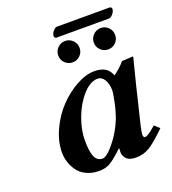

<svg xmlns="http://www.w3.org/2000/svg" viewBox="-131 -802 819 912"><g transform="rotate(-20 278.5 -346.5)"><path d="M373 -194.8Q386.2 -230.5 395 -272.9Q403.8 -315.4 403.8 -331.1Q403.8 -361.3 390.9 -383.1Q377.9 -404.8 356.9 -404.8Q318.8 -404.8 281.5 -362.8Q244.1 -320.8 222.2 -261.7Q200.2 -202.6 200.2 -150.9Q200.2 -127.4 201.9 -110.1Q203.6 -92.8 208.5 -75.7Q213.4 -58.6 223.9 -49.3Q234.4 -40 250 -40Q271.5 -40 310.3 -87.4Q349.1 -134.8 373 -194.8ZM339.8 -39.1Q339.8 -52.2 340.8 -58.1L338.9 -59.1Q293.5 -16.1 270 -3.2Q246.6 9.8 215.8 9.8Q178.7 9.8 150.6 -4.2Q122.6 -18.1 107.4 -40.3Q92.3 -62.5 85.2 -85.7Q78.1 -108.9 78.1 -131.8Q78.1 -188.5 105.2 -246.6Q132.3 -304.7 172.9 -347.2Q213.4 -389.6 262.5 -416.7Q311.5 -443.8 354 -443.8Q420.9 -443.8 438 -392.1Q471.2 -415.5 495.1 -443.8L549.8 -446.8Q551.8 -446.8 551.8 -443.8L520.5 -320.8L473.1 -125Q465.8 -93.3 465.8 -83Q465.8 -66.9 475.1 -66.9Q489.7 -66.9 532.2 -105L557.1 -82Q502.4 -28.3 471.2 -9.3Q439.9 9.8 401.9 9.8Q368.2 9.8 354 -5.6Q339.8 -21 339.8 -39.1ZM234.9 -533.7Q219.2 -549.3 219.2 -571.8Q219.2 -594.2 234.9 -610.1Q250.5 -626 272.9 -626Q295.4 -626 311.3 -610.1Q327.1 -594.2 327.1 -571.8Q327.1 -549.3 311.3 -533.7Q295.4 -518.1 272.9 -518.1Q250.5 -518.1 234.9 -533.7ZM414.8 -533.7Q398.9 -549.3 398.9 -571.8Q398.9 -594.2 414.8 -610.1Q430.7 -626 453.1 -626Q475.6 -626 491.2 -610.1Q506.8 -594.2 506.8 -571.8Q506.8 -549.3 491.2 -533.7Q475.6 -518.1 453.1 -518.1Q430.7 -518.1 414.8 -533.7ZM504.9 -654.8H240.2Q235.4 -654.8 232.7 -658.4Q230 -662.1 230 -667Q230 -669.9 231 -671.9Q232.4 -681.6 242.2 -692.4Q252 -703.1 261.2 -703.1H524.9Q537.1 -703.1 537.1 -690.9Q537.1 -689 536.1 -687Q534.7 -676.8 524.4 -665.8Q514.2 -654.8 504.9 -654.8Z"/></g></svg>

Font: Linux Libertine G
Style: Semibold Italic
Weight: 600
Italic angle: -11.5°
Designer: Philipp H. Poll
Foundry: Philipp H. Poll
Version: Version 5.1.1